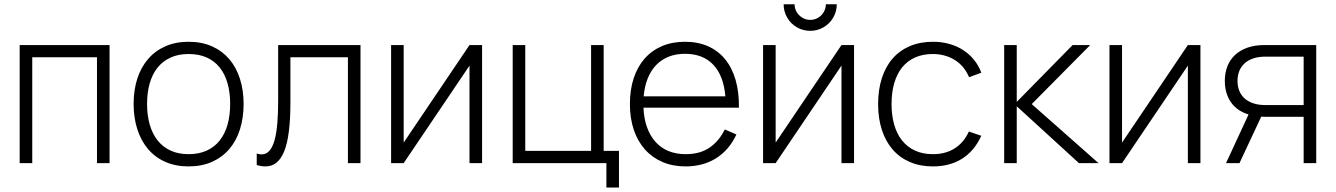

<svg xmlns="http://www.w3.org/2000/svg" viewBox="-20 -746 6109 878"><path d="M70 0V-540H481V0H423.5V-484H127.5V0Z M842.5 15Q782.5 15 735.5 -6Q688.5 -27 656.5 -65Q624.5 -103 607.8 -155.5Q591 -208 591 -271Q591 -334.5 608 -386.8Q625 -439 657.5 -476.5Q690 -514 736.8 -534.5Q783.5 -555 842.5 -555Q903 -555 949.8 -534Q996.5 -513 1028.5 -475.5Q1060.5 -438 1077.2 -385.8Q1094 -333.5 1094 -271Q1094 -207 1077.2 -154.2Q1060.5 -101.5 1028.2 -64Q996 -26.5 949.2 -5.8Q902.5 15 842.5 15ZM842.5 -41Q890 -41 925.8 -57.5Q961.5 -74 985.2 -104.2Q1009 -134.5 1020.8 -177Q1032.5 -219.5 1032.5 -271Q1032.5 -323 1020.5 -365.2Q1008.5 -407.5 984.8 -437.2Q961 -467 925.5 -483Q890 -499 842.5 -499Q794.5 -499 758.8 -482.2Q723 -465.5 699.5 -435.5Q676 -405.5 664.2 -363.5Q652.5 -321.5 652.5 -271Q652.5 -218.5 664.8 -176Q677 -133.5 701 -103.5Q725 -73.5 760.5 -57.2Q796 -41 842.5 -41Z M1154 -44Q1160 -42 1165.2 -41Q1170.5 -40 1176 -40Q1198 -40 1212.5 -57Q1227 -74 1235.8 -106Q1244.5 -138 1248.2 -183.2Q1252 -228.5 1252 -285V-540H1628.5V0H1571V-484H1308V-276.5Q1308 -126 1280.2 -55.5Q1252.5 15 1194 15Q1175 15 1154 8.5Z M2184.5 -540V0H2127V-446L1826 0H1768.5V-540H1826V-94L2127 -540Z M2753 111.5V0H2324.5V-540H2382V-56H2683V-540H2740.5V-56H2810.5V111.5Z M3115 -41Q3181 -41 3224.5 -70.8Q3268 -100.5 3294.5 -154L3347.5 -131Q3314.5 -60 3254.8 -22.5Q3195 15 3115 15Q3057 15 3010 -5Q2963 -25 2929.8 -62Q2896.5 -99 2878.5 -151.8Q2860.5 -204.5 2860.5 -270Q2860.5 -336 2878 -388.8Q2895.5 -441.5 2928.2 -478.5Q2961 -515.5 3007.5 -535.2Q3054 -555 3112 -555Q3171.5 -555 3217.8 -534.5Q3264 -514 3295.8 -475.2Q3327.5 -436.5 3343.8 -380.5Q3360 -324.5 3359 -253.5H2922.5Q2924.5 -203.5 2938.8 -164Q2953 -124.5 2977.8 -97Q3002.5 -69.5 3037.2 -55.2Q3072 -41 3115 -41ZM3297 -305.5Q3289 -400 3241.8 -450Q3194.5 -500 3112 -500Q3071 -500 3037.8 -486.8Q3004.5 -473.5 2980.5 -448.5Q2956.5 -423.5 2942 -387.5Q2927.5 -351.5 2923.5 -305.5Z M3685 -605Q3652 -605 3624 -621.2Q3596 -637.5 3579.8 -665.5Q3563.5 -693.5 3563.5 -726.5H3613.5Q3613.5 -707.5 3623.2 -691Q3633 -674.5 3649.5 -664.8Q3666 -655 3685 -655Q3704.5 -655 3721 -664.8Q3737.5 -674.5 3747 -691Q3756.5 -707.5 3756.5 -726.5H3806.5Q3806.5 -693.5 3790.2 -665.5Q3774 -637.5 3746 -621.2Q3718 -605 3685 -605ZM3885.5 -540V0H3828V-446L3527 0H3469.5V-540H3527V-94L3828 -540Z M4246 15Q4187.5 15 4141 -5Q4094.5 -25 4062.2 -62Q4030 -99 4012.8 -151.8Q3995.5 -204.5 3995.5 -270Q3995.5 -336 4012.8 -389Q4030 -442 4062.2 -478.8Q4094.5 -515.5 4141 -535.2Q4187.5 -555 4246.5 -555Q4286 -555 4321 -545.2Q4356 -535.5 4384.5 -517Q4413 -498.5 4434.2 -472.2Q4455.5 -446 4467.5 -413.5L4411.5 -393Q4401 -418 4384.8 -437.8Q4368.5 -457.5 4347.2 -471Q4326 -484.5 4300.2 -491.8Q4274.5 -499 4246 -499Q4200.5 -499 4165.2 -483.5Q4130 -468 4106 -438.5Q4082 -409 4069.5 -366.5Q4057 -324 4057 -270Q4057 -218.5 4069 -176.2Q4081 -134 4104.8 -104Q4128.5 -74 4164 -57.5Q4199.5 -41 4246 -41Q4304.5 -41 4346.2 -67.8Q4388 -94.5 4410.5 -144.5L4467.5 -125Q4435.5 -55.5 4379.5 -20.2Q4323.5 15 4246 15Z M4572 -540H4629.5V-280L4885 -540H4965.5L4698 -270L5003.5 0H4914L4629.5 -260V0H4572Z M5469.5 -540V0H5412V-446L5111 0H5053.5V-540H5111V-94L5412 -540Z M5586.5 0 5689.5 -222.5Q5636 -239 5608.5 -279.2Q5581 -319.5 5581 -376Q5581 -412.5 5592.8 -442.8Q5604.5 -473 5627.5 -494.5Q5650.5 -516 5684.2 -528Q5718 -540 5762 -540H5999V0H5941.5V-212H5762Q5758 -212 5754.5 -212.2Q5751 -212.5 5747.5 -212.5L5648 0ZM5767 -487Q5735 -487 5710.8 -478.8Q5686.5 -470.5 5670.8 -455.8Q5655 -441 5647 -420.8Q5639 -400.5 5639 -376Q5639 -351.5 5647 -331.2Q5655 -311 5670.8 -296.5Q5686.5 -282 5710.8 -273.8Q5735 -265.5 5767 -265.5H5941.5V-487Z"/></svg>

Font: Vela Sans Light
Style: Regular
Weight: 300
Designer: Principal design: Mikhail Sharanda - project Manrope.
Design modification: Ravid Balaliev
Foundry: Mikhail Sharanda
Version: Version 1.001